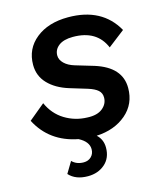

<svg xmlns="http://www.w3.org/2000/svg" viewBox="-128 -764 904 1073"><g transform="rotate(-15 323.5 -227.5)"><path d="M442 -370Q591 -323 591 -203Q591 -110 523.5 -52.5Q456 5 352 10Q385 40 385 87Q385 147 345.5 181.5Q306 216 247 216Q176 216 138 174L177 109Q203 135 244 135Q271 135 288 118Q305 101 305 75Q305 31 249 2Q88 -29 17 -166L110 -243Q140 -176 198.5 -140Q257 -104 328 -102Q385 -99 416 -124Q447 -149 447 -186Q447 -212 429 -228Q411 -244 373 -256L271 -287Q197 -310 154 -355Q111 -400 111 -464Q111 -557 182 -614Q253 -671 368 -671Q564 -671 647 -523L550 -448Q504 -558 366 -558Q312 -558 283.5 -536Q255 -514 255 -480Q255 -455 276.5 -434Q298 -413 335 -402Z"/></g></svg>

Font: Elaine Sans SemiBold
Style: Italic
Weight: 600
Italic angle: -13°
Designer: Wei Huang
Foundry: Wei Huang
Version: Version 2.001;December 24, 2019;FontCreator 12.0.0.2547 64-b